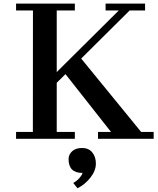

<svg xmlns="http://www.w3.org/2000/svg" viewBox="-20 -767 873 1061"><path d="M68.8 -38.1H161.6L162.1 -709H68.8V-747.1H393.6V-709H293.5V-368.7L636.2 -709H563.5V-747.1H781.7V-709H696.3L428.7 -443.4L759.8 -38.1H829.1V0H521.5V-38.1H593.3L341.8 -357.4L293.5 -309.6V-38.1H393.6V0H68.8ZM358.9 112.3Q358.9 87.4 378.4 69.1Q397.9 50.8 433.8 50.8Q469.7 50.8 489.7 75Q509.8 99.1 509.8 137.5Q509.8 175.8 480 214.1Q450.2 252.4 408.2 273.4L384.8 244.1Q410.2 230.5 427.7 205.6Q433.6 197.3 436.5 188.5H434.6Q358.9 188.5 358.9 112.3Z"/></svg>

Font: Cantata One
Style: Regular
Weight: 400
Designer: Joana Maria Correia da Silva
Foundry: Joana Maria Correia da Silva
Version: Version 1.002